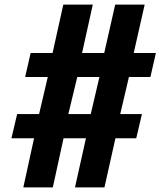

<svg xmlns="http://www.w3.org/2000/svg" viewBox="-20 -820 732 840"><path d="M82 0 129 -215H30L55 -321H151L189 -483H90L114 -588H210L257 -800H386L339 -588H436L484 -800H613L565 -588H662L638 -483H544L506 -321H601L576 -215H485L437 0H308L356 -215H258L211 0ZM279 -321H377L415 -483H318Z"/></svg>

Font: Big Shoulders Display ExtraBold
Style: Regular
Weight: 800
Designer: Patric King
Foundry: XO Type Co
Version: Version 1.000; ttfautohint (v1.8.2)